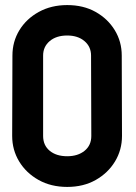

<svg xmlns="http://www.w3.org/2000/svg" viewBox="-20 -727 537 757"><path d="M245 10Q181 10 132 -17.5Q83 -45 55.5 -90.5Q28 -136 28 -191L29 -508Q29 -563 56.5 -608Q84 -653 133 -680Q182 -707 245 -707Q309 -707 357 -680Q405 -653 432.5 -608Q460 -563 460 -508L461 -191Q461 -136 433.5 -90.5Q406 -45 357.5 -17.5Q309 10 245 10ZM340 -191 339 -508Q339 -543 313 -565Q287 -587 245 -587Q202 -587 176 -565Q150 -543 150 -508V-191Q150 -154 176 -132.5Q202 -111 245 -111Q287 -111 313.5 -132.5Q340 -154 340 -191Z"/></svg>

Font: AL Dynamic
Style: Regular
Weight: 400
Version: Version 1.000; ttfautohint (v1.8.2) -l 8 -r 50 -G 200 -x 14 